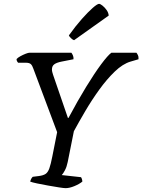

<svg xmlns="http://www.w3.org/2000/svg" viewBox="-20 -978 740 998"><path d="M321 0Q312 0 286.5 -4Q261 -8 230 -13.5Q199 -19 173 -24.5Q147 -30 137 -34Q139 -43 142.5 -49Q146 -55 150 -59L182 -63Q205 -66 217 -74Q229 -82 236.5 -103Q244 -124 252 -165L277 -291L153 -622Q148 -637 140.5 -644.5Q133 -652 113 -652H74Q72 -654 69 -659Q66 -664 66 -671Q72 -678 85.5 -685.5Q99 -693 113 -698.5Q127 -704 134 -704H351Q355 -699 359 -690Q363 -681 362 -670L301 -658Q275 -653 262.5 -644Q250 -635 250 -617Q250 -609 252 -602.5Q254 -596 256 -589L333 -365H336Q384 -455 427.5 -526Q471 -597 505.5 -643.5Q540 -690 559 -704H689Q692 -701 696.5 -692Q701 -683 700 -670L659 -658Q618 -646 576.5 -606Q535 -566 496 -512Q457 -458 423.5 -401Q390 -344 364 -296L332 -136Q327 -111 317.5 -93Q308 -75 301 -68L401 -57Q403 -55 405.5 -48Q408 -41 408 -34Q392 -21 366.5 -10.5Q341 0 321 0ZM365 -769Q358 -771 349 -779.5Q340 -788 338 -794Q373 -843 405.5 -879.5Q438 -916 462 -937Q486 -958 495 -958Q501 -958 512.5 -949Q524 -940 534 -926Q544 -912 545 -897Z"/></svg>

Font: Texturina 72pt 72pt Medium
Style: Italic
Weight: 500
Italic angle: -11°
Designer: Guillermo Torres Carreño
Foundry: Omnibus-Type
Version: Version 1.002; ttfautohint (v1.8.3)